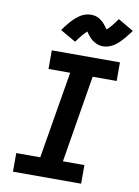

<svg xmlns="http://www.w3.org/2000/svg" viewBox="-104 -1050 808 1118"><g transform="rotate(10 300.0 -491.0)"><path d="M53 0V-110H195L281 -625H153V-735H556V-625H414L329 -110H456V0ZM278 -808 186 -861Q195 -874 204 -885.5Q213 -897 221 -906.5Q229 -916 237 -924.5Q245 -933 253 -940Q261 -947 272 -955Q283 -963 294 -968Q305 -973 317.5 -976Q330 -979 342 -979Q347 -979 353 -978.5Q359 -978 364.5 -977Q370 -976 375.5 -974Q381 -972 386 -969.5Q391 -967 395.5 -964Q400 -961 404 -958Q408 -955 413 -950.5Q418 -946 421.5 -942Q425 -938 428 -934Q431 -930 434 -926.5Q437 -923 440 -919Q443 -915 446 -910Q454 -917 459.5 -923Q465 -929 472.5 -937.5Q480 -946 488 -957Q496 -968 506 -982L598 -928Q588 -915 579.5 -904Q571 -893 562.5 -883Q554 -873 546 -864.5Q538 -856 530.5 -849Q523 -842 512 -834Q501 -826 490 -821Q479 -816 466.5 -813Q454 -810 442 -810Q436 -810 430.5 -810.5Q425 -811 419.5 -812.5Q414 -814 408.5 -816Q403 -818 398 -820.5Q393 -823 388.5 -825.5Q384 -828 380 -831Q376 -834 371 -838.5Q366 -843 362.5 -847Q359 -851 355.5 -855Q352 -859 349.5 -862.5Q347 -866 343.5 -871Q340 -876 338 -879Q330 -872 324.5 -866Q319 -860 311.5 -851.5Q304 -843 295.5 -832Q287 -821 278 -808Z"/></g></svg>

Font: Iosevka Curly XBdExObl
Style: Regular
Weight: 800
Width: 7
Italic angle: -9°
Monospace: yes
Designer: Belleve Invis
Foundry: Belleve Invis
Version: Version 11.1.0; ttfautohint (v1.8.3)